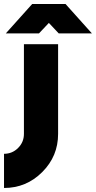

<svg xmlns="http://www.w3.org/2000/svg" viewBox="-80 -720 477 955"><path d="M-51 -554H114L163 -606L212 -554H377L246 -700H80ZM39 -500V-54Q39 -13 10 16Q-19 45 -60 45V215Q51 215 130 136Q170 96 189.5 48.5Q209 1 209 -54V-500Z"/></svg>

Font: Unageo
Style: Black
Weight: 900
Designer: Richard Sepsi
Foundry: Richard Sepsi
Version: Version 2.000